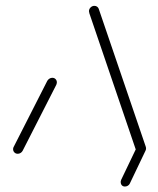

<svg xmlns="http://www.w3.org/2000/svg" viewBox="-20 -539 555 673"><path d="M42.2 0Q35.2 0 30.6 -4.6Q25.9 -9.3 25.9 -16.3Q25.9 -21.1 28.1 -24.4L145.9 -255.9Q148.9 -260.7 153.5 -263.5Q158.1 -266.3 163.3 -266.3Q170.4 -266.3 174.8 -261.7Q179.3 -257 179.3 -250Q179.3 -247.4 177.4 -241.9L59.3 -10.4Q56.7 -5.6 52 -2.8Q47.4 0 42.2 0ZM491.9 -19.3Q491.9 -11.5 486.3 -5.7Q480.7 0 473 0Q467.4 0 463.3 -2.8Q459.3 -5.6 457.4 -10.4L293.3 -492.2Q291.9 -498.1 291.9 -499.6Q291.9 -507.4 297.6 -513Q303.3 -518.5 310.7 -518.5Q316.3 -518.5 320.2 -515.7Q324.1 -513 325.9 -508.5L490.4 -26.3Q491.9 -22.2 491.9 -19.3ZM403 99.3Q403 95.6 404.8 91.1L460 -24.1Q462.2 -28.5 466.7 -31.5Q471.1 -34.4 476.3 -34.4Q483.7 -34.4 487.8 -29.6Q491.9 -24.8 491.9 -18.5Q491.9 -14.4 490 -10.7L434.8 104.8Q432.6 109.3 428 112Q423.3 114.8 418.1 114.8Q410.7 114.8 406.9 110.2Q403 105.6 403 99.3Z"/></svg>

Font: 26F Galaxy Sans Light
Style: Italic
Weight: 300
Italic angle: -5°
Designer: C₂₉H₂₅N₃O₅
Version: Version 1.200